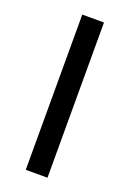

<svg xmlns="http://www.w3.org/2000/svg" viewBox="-111 -580 422 623"><g transform="rotate(20 99.5 -268.0)"><path d="M62 -536H137V0H62Z"/></g></svg>

Font: Trafiko Sans Variable
Style: Regular
Weight: 400
Designer: Gumpita Rahayu / Trafiko
Foundry: Tokotype / Trafiko
Version: Version 0.001;FEAKit 1.0